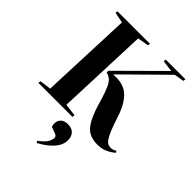

<svg xmlns="http://www.w3.org/2000/svg" viewBox="-282 -873 1316 1316"><g transform="rotate(45 375.5 -215.0)"><path d="M618 14Q568 14 534 -5Q500 -24 473 -74.5Q446 -125 420 -219Q402 -279 387 -312.5Q372 -346 354.5 -361Q337 -376 313 -381L314 -398L619 -701L535 -712L538 -730H728L726 -712L655 -700L357 -406V-403Q447 -410 497.5 -366Q548 -322 580 -227Q601 -161 617 -122.5Q633 -84 646 -65Q659 -46 671.5 -40.5Q684 -35 699 -35Q719 -35 740 -49L748 -37Q725 -16 692 -1Q659 14 618 14ZM33 0 35 -18 118 -29 145 -698 67 -713 70 -730H384L382 -713L301 -699L275 -29L365 -18L363 0ZM316 300 308 287Q350 255 364 232Q378 209 378 189Q378 181 373.5 175Q369 169 355 164L312 148Q304 127 308 106Q312 85 329 71Q346 57 377 57Q416 57 435.5 78.5Q455 100 455 135Q455 180 419 222Q383 264 316 300Z"/></g></svg>

Font: Literata 72pt
Style: Bold Italic
Weight: 700
Italic angle: -2°
Designer: Latin by Veronika Burian and Jose Scaglione. Greek by Irene Vlachou. Cyrillic by Vera Evstafieva
Foundry: TypeTogether
Version: Version 3.002